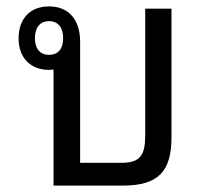

<svg xmlns="http://www.w3.org/2000/svg" viewBox="-20 -579 635 599"><path d="M230 -71V-449C230 -519 193 -559 133 -559C74 -559 38 -521 38 -459C38 -398 76 -361 133 -361C138 -361 143 -362 147 -362V0H363C475 0 515 -45 515 -151V-552H433V-156C433 -94 417 -71 358 -71ZM133 -408C104 -408 89 -428 89 -460C89 -492 104 -513 133 -513C162 -513 177 -492 177 -460C177 -427 162 -408 133 -408Z"/></svg>

Font: Noto Sans Thai Looped SemiCondensed
Style: Regular
Weight: 400
Width: 4
Designer: Sasikarn Vongin, Ben Mitchell
Foundry: The Fontpad Ltd
Version: Version 1.001